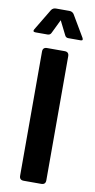

<svg xmlns="http://www.w3.org/2000/svg" viewBox="-94 -876 452 916"><g transform="rotate(10 132.5 -418.0)"><path d="M242 -707H182Q170 -707 165 -719L132 -785L100 -719Q95 -707 82 -707H24Q8 -707 15 -720L78 -825Q86 -836 100 -836H165Q179 -836 187 -825L249 -720Q256 -707 242 -707ZM197 -622V-21Q197 0 176 0H91Q70 0 70 -21V-622Q70 -643 91 -643H176Q197 -643 197 -622Z"/></g></svg>

Font: Rajdhani
Style: Bold
Weight: 700
Designer: Satya Rajpurohit, Jyotish Sonowal
Foundry: Indian Type Foundry
Version: Version 1.201 February 1, 2022